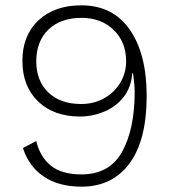

<svg xmlns="http://www.w3.org/2000/svg" viewBox="-20 -690 636 720"><path d="M530 -330Q530 -164 465.5 -77Q401 10 286 10Q200 10 144 -28Q88 -66 66 -135L116 -161Q130 -102 170.5 -69Q211 -36 285 -36Q391 -36 438 -121Q485 -206 485 -346Q485 -371 479 -415H476Q472 -362 443 -325.5Q414 -289 370 -271Q326 -253 280 -253Q182 -253 123 -309.5Q64 -366 64 -462Q64 -557 124 -613.5Q184 -670 285 -670Q403 -670 466.5 -579Q530 -488 530 -330ZM116 -460Q116 -387 161 -343.5Q206 -300 284 -300Q333 -300 371.5 -322Q410 -344 431.5 -380.5Q453 -417 453 -460Q453 -532 406.5 -577.5Q360 -623 286 -623Q207 -623 161.5 -579Q116 -535 116 -460Z"/></svg>

Font: Work Sans Light
Style: Regular
Weight: 300
Designer: Wei Huang
Foundry: Wei Huang
Version: Version 1.500